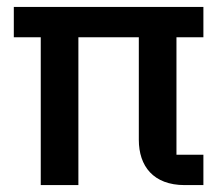

<svg xmlns="http://www.w3.org/2000/svg" viewBox="-20 -536 640 556"><path d="M98 0H207V-428H382V-131C382 -55 424 0 515 0H569V-88H491V-428H569V-516H20V-428H98Z"/></svg>

Font: IBM Plex Mono Medm
Style: Regular
Weight: 500
Monospace: yes
Designer: Mike Abbink, Paul van der Laan, Pieter van Rosmalen
Foundry: Bold Monday
Version: Version 2.004